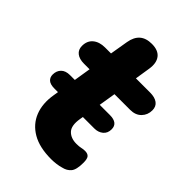

<svg xmlns="http://www.w3.org/2000/svg" viewBox="-197 -728 823 823"><g transform="rotate(45 214.5 -316.5)"><path d="M270 11Q199 11 154.5 -15Q110 -41 92 -86.5Q74 -132 84 -191L114 -378H80Q52 -378 36 -390.5Q20 -403 20 -426Q20 -457 40.5 -474Q61 -491 95 -491H131L145 -574Q151 -609 171 -626.5Q191 -644 226 -644Q265 -644 282 -622Q299 -600 293 -561L282 -491H368Q397 -491 413 -479Q429 -467 429 -444Q429 -416 410.5 -397Q392 -378 360 -378H265L236 -199Q228 -152 247 -132Q266 -112 300 -112Q317 -112 327 -114.5Q337 -117 348 -117Q364 -117 371.5 -108.5Q379 -100 379 -76Q379 -34 365.5 -18Q352 -2 329 3Q316 7 300 9Q284 11 270 11ZM66 -213Q41 -213 29.5 -223Q18 -233 18 -250Q18 -273 32 -287Q46 -301 72 -301H314Q363 -301 363 -263Q363 -239 347 -226Q331 -213 308 -213Z"/></g></svg>

Font: Nunito ExtraLight ExtraBold
Style: Italic
Weight: 800
Italic angle: -9°
Version: Version 3.602